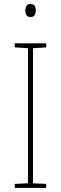

<svg xmlns="http://www.w3.org/2000/svg" viewBox="-20 -928 300 948"><path d="M208 0H53V-20L118 -23V-690L53 -694V-714H208V-694L143 -690V-23L208 -20ZM130 -908Q147 -908 152 -898Q157 -888 157 -876Q157 -863 151.5 -853.5Q146 -844 130 -844Q116 -844 110.5 -853.5Q105 -863 105 -876Q105 -888 110 -898Q115 -908 130 -908Z"/></svg>

Font: Noto Sans Telugu SemiCondensed Thin
Style: Regular
Weight: 100
Width: 4
Designer: Jelle Bosma - Monotype Design Team
Foundry: Monotype Imaging Inc.
Version: Version 2.005; ttfautohint (v1.8.4.7-5d5b)